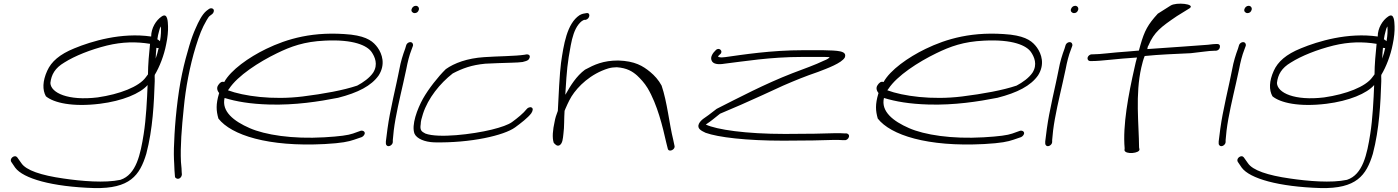

<svg xmlns="http://www.w3.org/2000/svg" viewBox="-20 -740 7465 1025"><path d="M38 112C37 117 38 121 40 124L61 155C104 213 256 257 483 264C673 268 726 197 761 81C796 -52 802 -191 806 -306V-321C806 -326 805 -333 806 -340C832 -383 856 -445 867 -503C875 -539 878 -576 877 -600C876 -625 875 -674 843 -652C813 -632 787 -590 787 -545C628 -568 469 -520 377 -482C298 -450 254 -411 232 -362C207 -307 206 -260 225 -226C267 -191 367 -168 513 -186C634 -201 729 -241 768 -286C765 -209 760 -106 747 -24C730 83 708 192 623 220C540 238 414 227 319 213C199 196 119 169 94 131L72 100C70 97 65 94 60 94C51 94 40 102 38 112ZM249 -297C254 -342 274 -377 323 -406C380 -442 463 -475 551 -497C634 -517 707 -518 781 -506C776 -460 770 -392 770 -343L758 -327C722 -277 619 -237 501 -220C344 -201 251 -244 249 -297ZM829 -573C831 -583 834 -592 839 -599C840 -576 840 -553 834 -520C830 -523 826 -528 820 -530C822 -545 825 -560 829 -573ZM815 -485C819 -483 823 -483 827 -484C823 -466 818 -447 811 -427C812 -448 813 -468 815 -485Z M952 -346C928 -235 913 -79 910 16C907 66 908 105 910 134C911 163 912 181 913 189L914 202C914 207 917 210 921 212C934 220 950 208 951 191L950 179C950 170 949 152 946 124C942 43 950 -57 961 -163C971 -270 993 -387 1025 -491C1045 -555 1058 -589 1083 -632C1090 -644 1095 -652 1101 -656L1113 -665C1117 -668 1120 -673 1121 -678C1124 -689 1117 -696 1107 -696C1102 -696 1098 -694 1094 -691L1082 -682C1059 -663 1040 -625 1024 -588C1014 -566 1002 -535 990 -494C978 -453 964 -404 952 -346Z M1146 -287C1133 -270 1142 -253 1150 -243L1149 -240C1132 -183 1134 -149 1146 -107C1215 -19 1410 45 1714 29C1805 24 1841 16 1870 6L1911 -8C1916 -10 1920 -14 1923 -18C1935 -34 1920 -45 1906 -42L1864 -27C1838 -18 1795 -12 1711 -7C1540 3 1395 -20 1313 -56C1228 -93 1162 -145 1179 -217C1241 -198 1315 -185 1417 -182C1555 -178 1684 -198 1785 -218C1891 -245 1963 -282 2002 -338C2039 -397 2020 -452 1996 -486C1974 -516 1944 -544 1855 -555C1653 -576 1511 -532 1401 -479C1308 -434 1212 -366 1177 -302C1163 -308 1152 -296 1146 -287ZM1197 -258 1203 -266C1249 -336 1362 -409 1459 -456C1533 -492 1604 -518 1713 -523C1867 -531 1940 -497 1964 -462C1981 -437 2000 -396 1972 -352C1953 -324 1919 -300 1887 -283C1813 -258 1708 -239 1596 -225C1435 -205 1280 -227 1197 -258Z M2177 -690C2174 -679 2183 -670 2194 -670C2205 -670 2213 -677 2216 -688C2219 -699 2211 -709 2200 -709C2189 -709 2180 -701 2177 -690ZM2112 -370C2107 -347 2103 -324 2097 -298C2091 -272 2085 -245 2079 -216L2061 -128C2053 -88 2043 -15 2040 15V26C2040 31 2042 34 2045 37C2056 47 2077 33 2077 18V8C2078 1 2079 -16 2082 -43C2092 -123 2114 -214 2133 -298C2139 -324 2144 -348 2149 -371C2156 -408 2165 -445 2177 -475L2184 -494C2186 -499 2185 -504 2183 -508C2176 -521 2155 -515 2149 -500L2143 -480C2131 -448 2119 -410 2112 -370Z M2193 -26C2205 0 2246 18 2298 20C2493 24 2671 -17 2730 -60C2760 -82 2798 -111 2816 -135C2824 -147 2828 -161 2818 -166C2810 -171 2796 -164 2792 -158C2774 -135 2743 -110 2713 -88C2693 -74 2657 -61 2605 -48C2503 -23 2320 -1 2251 -27C2229 -38 2221 -46 2226 -77C2226 -92 2231 -110 2238 -132C2265 -216 2329 -295 2397 -348C2449 -375 2497 -393 2571 -400C2594 -401 2619 -402 2640 -403C2682 -405 2745 -405 2770 -409C2782 -413 2797 -414 2804 -425C2816 -444 2802 -454 2782 -448C2731 -440 2634 -440 2565 -435C2474 -429 2405 -403 2360 -371C2319 -331 2268 -266 2238 -213C2208 -159 2175 -72 2193 -26Z M2975 -404C2968 -355 2961 -214 2958 -148C2950 -128 2944 -109 2941 -91C2931 -47 2927 -5 2936 22C2941 28 2954 44 2968 35C2983 25 2985 2 2988 -27C2993 -63 2991 -107 2994 -149C2996 -152 2997 -154 2997 -156L3009 -183C3015 -197 3023 -211 3031 -225C3065 -279 3133 -346 3228 -375C3242 -379 3257 -381 3273 -381C3327 -377 3356 -359 3381 -337C3399 -320 3420 -298 3437 -270C3490 -181 3518 -62 3537 22L3545 54C3550 75 3586 59 3581 39L3574 6C3553 -78 3542 -195 3512 -283C3496 -313 3474 -337 3451 -356C3412 -388 3370 -414 3281 -417C3200 -417 3153 -395 3103 -368C3057 -334 3025 -282 3000 -237C3000 -236 2999 -236 2998 -235L2999 -253C3006 -365 3009 -402 3027 -498C3035 -541 3047 -582 3068 -609C3081 -625 3086 -628 3098 -634H3106C3130 -639 3134 -674 3111 -670C3098 -668 3088 -667 3074 -659C3006 -614 2989 -500 2975 -404Z M3779 -417C3786 -398 3813 -394 3848 -400C3949 -412 4091 -436 4261 -436H4361C4382 -436 4399 -436 4409 -435C4407 -430 4396 -423 4378 -416C4354 -405 4330 -394 4300 -383L4210 -349C4063 -292 3921 -217 3806 -159C3789 -146 3774 -135 3763 -126C3743 -111 3722 -101 3711 -79C3699 -52 3727 -41 3747 -31C3814 -7 3963 11 4162 11C4270 11 4387 9 4430 7C4452 7 4467 7 4476 8H4489C4499 10 4510 0 4512 -9C4515 -20 4508 -26 4499 -28H4485C4476 -29 4462 -29 4439 -29C4396 -27 4279 -25 4171 -25C3960 -25 3806 -48 3748 -75L3752 -78C3776 -93 3797 -112 3824 -133C3892 -161 3978 -199 4050 -232L4161 -283C4228 -312 4277 -332 4347 -356C4397 -375 4473 -403 4490 -433C4504 -470 4451 -470 4373 -472H4269C4095 -472 3945 -448 3851 -435C3838 -433 3827 -433 3820 -435C3817 -435 3816 -436 3814 -437V-439C3815 -443 3822 -448 3825 -451C3843 -466 3819 -491 3801 -472C3787 -459 3770 -436 3779 -417Z M4666 -287C4653 -270 4662 -253 4670 -243L4669 -240C4652 -183 4654 -149 4666 -107C4735 -19 4930 45 5234 29C5325 24 5361 16 5390 6L5431 -8C5436 -10 5440 -14 5443 -18C5455 -34 5440 -45 5426 -42L5384 -27C5358 -18 5315 -12 5231 -7C5060 3 4915 -20 4833 -56C4748 -93 4682 -145 4699 -217C4761 -198 4835 -185 4937 -182C5075 -178 5204 -198 5305 -218C5411 -245 5483 -282 5522 -338C5559 -397 5540 -452 5516 -486C5494 -516 5464 -544 5375 -555C5173 -576 5031 -532 4921 -479C4828 -434 4732 -366 4697 -302C4683 -308 4672 -296 4666 -287ZM4717 -258 4723 -266C4769 -336 4882 -409 4979 -456C5053 -492 5124 -518 5233 -523C5387 -531 5460 -497 5484 -462C5501 -437 5520 -396 5492 -352C5473 -324 5439 -300 5407 -283C5333 -258 5228 -239 5116 -225C4955 -205 4800 -227 4717 -258Z M5697 -690C5694 -679 5703 -670 5714 -670C5725 -670 5733 -677 5736 -688C5739 -699 5731 -709 5720 -709C5709 -709 5700 -701 5697 -690ZM5632 -370C5627 -347 5623 -324 5617 -298C5611 -272 5605 -245 5599 -216L5581 -128C5573 -88 5563 -15 5560 15V26C5560 31 5562 34 5565 37C5576 47 5597 33 5597 18V8C5598 1 5599 -16 5602 -43C5612 -123 5634 -214 5653 -298C5659 -324 5664 -348 5669 -371C5676 -408 5685 -445 5697 -475L5704 -494C5706 -499 5705 -504 5703 -508C5696 -521 5675 -515 5669 -500L5663 -480C5651 -448 5639 -410 5632 -370Z M5786 -432C5784 -422 5791 -414 5800 -414H5808C5862 -414 5935 -426 6050 -433C6045 -416 6041 -399 6037 -380C6004 -235 5973 -71 5984 52L5983 62C5987 86 6066 79 6063 57L6061 47C6060 -78 6040 -235 6073 -380C6078 -401 6083 -422 6091 -441C6168 -449 6254 -452 6337 -456C6387 -461 6433 -469 6461 -469H6470C6480 -469 6490 -476 6492 -486C6495 -497 6490 -505 6479 -505H6470C6464 -505 6450 -504 6428 -501C6383 -497 6231 -487 6105 -478C6107 -485 6106 -491 6111 -497C6141 -569 6179 -597 6263 -654L6331 -696C6364 -719 6259 -730 6229 -710L6161 -667C6108 -609 6090 -576 6068 -499C6065 -490 6063 -480 6060 -470C6042 -469 6022 -467 6001 -465C5910 -459 5857 -450 5815 -450H5808C5798 -450 5788 -441 5786 -432Z M6623 -690C6620 -679 6629 -670 6640 -670C6651 -670 6659 -677 6662 -688C6665 -699 6657 -709 6646 -709C6635 -709 6626 -701 6623 -690ZM6558 -370C6553 -347 6549 -324 6543 -298C6537 -272 6531 -245 6525 -216L6507 -128C6499 -88 6489 -15 6486 15V26C6486 31 6488 34 6491 37C6502 47 6523 33 6523 18V8C6524 1 6525 -16 6528 -43C6538 -123 6560 -214 6579 -298C6585 -324 6590 -348 6595 -371C6602 -408 6611 -445 6623 -475L6630 -494C6632 -499 6631 -504 6629 -508C6622 -521 6601 -515 6595 -500L6589 -480C6577 -448 6565 -410 6558 -370Z M6586 112C6585 117 6586 121 6588 124L6609 155C6652 213 6804 257 7031 264C7221 268 7274 197 7309 81C7344 -52 7350 -191 7354 -306V-321C7354 -326 7353 -333 7354 -340C7380 -383 7404 -445 7415 -503C7423 -539 7426 -576 7425 -600C7424 -625 7423 -674 7391 -652C7361 -632 7335 -590 7335 -545C7176 -568 7017 -520 6925 -482C6846 -450 6802 -411 6780 -362C6755 -307 6754 -260 6773 -226C6815 -191 6915 -168 7061 -186C7182 -201 7277 -241 7316 -286C7313 -209 7308 -106 7295 -24C7278 83 7256 192 7171 220C7088 238 6962 227 6867 213C6747 196 6667 169 6642 131L6620 100C6618 97 6613 94 6608 94C6599 94 6588 102 6586 112ZM6797 -297C6802 -342 6822 -377 6871 -406C6928 -442 7011 -475 7099 -497C7182 -517 7255 -518 7329 -506C7324 -460 7318 -392 7318 -343L7306 -327C7270 -277 7167 -237 7049 -220C6892 -201 6799 -244 6797 -297ZM7377 -573C7379 -583 7382 -592 7387 -599C7388 -576 7388 -553 7382 -520C7378 -523 7374 -528 7368 -530C7370 -545 7373 -560 7377 -573ZM7363 -485C7367 -483 7371 -483 7375 -484C7371 -466 7366 -447 7359 -427C7360 -448 7361 -468 7363 -485Z"/></svg>

Font: Stray Cat
Style: UltExtObl
Weight: 400
Version: Version 1.0